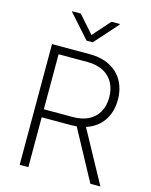

<svg xmlns="http://www.w3.org/2000/svg" viewBox="-133 -1001 856 1086"><g transform="rotate(15 295.0 -458.0)"><path d="M89.8 -707H311.5Q379.9 -707 429.4 -680.9Q479 -654.8 505.1 -607.7Q531.2 -560.5 531.2 -499Q531.2 -426.8 496.1 -375.7Q460.9 -324.7 396.5 -304.2L562.5 0H503.9L345.2 -293.5Q330.1 -292 312.5 -292H140.6V0H89.8ZM310.5 -338.9Q364.3 -338.9 402.3 -358.4Q440.4 -377.9 460.4 -414.1Q480.5 -450.2 480.5 -499Q480.5 -547.9 460.4 -584.5Q440.4 -621.1 402.1 -641.1Q363.8 -661.1 310.5 -661.1H140.6V-338.9ZM292 -814.5 381.8 -916H430.7V-912.1L309.6 -776.4H273.4L152.3 -912.1V-916H202.1Z"/></g></svg>

Font: Pretendard JP ExtraLight
Style: Regular
Weight: 200
Designer: Base glyphs from Inter by Rasmus Andersson; Hangeul glyphs from Noto Sans CJK(Source Han Sans) by Jang Soo-young and Kan
Foundry: Kil Hyung-jin
Version: Version 1.309